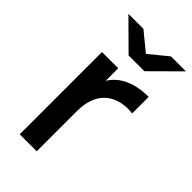

<svg xmlns="http://www.w3.org/2000/svg" viewBox="-229 -810 878 878"><g transform="rotate(45 210.5 -370.5)"><path d="M197 -261C197 -374 259 -433 358 -433C366 -433 374 -432 383 -431V-538C293 -538 227 -508 192 -451V-532H87V0H197ZM421 -741H324L235 -668L146 -741H49L184 -607H286Z"/></g></svg>

Font: Montserrat-Alt1 SemBd
Style: Regular
Weight: 600
Designer: Differentunic
Foundry: Differentunic
Version: Version 7.222